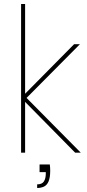

<svg xmlns="http://www.w3.org/2000/svg" viewBox="-20 -760 435 956"><path d="M177 59H228Q229 66 229.5 74.5Q230 83 230 90Q230 125 221.5 144Q213 163 198 169.5Q183 176 165 176V158Q189 158 198.5 143.5Q208 129 208 104V97H177ZM85 0V-740H105V0ZM85 -273 349 -540H378L96 -256L90 -295L382 0H354Z"/></svg>

Font: Poppins Variable
Style: Regular
Weight: 100
Designer: Jonny Pinhorn
Foundry: Indian Type Foundry
Version: Version 6.000